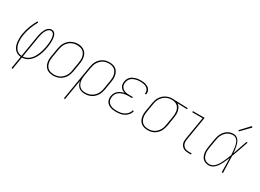

<svg xmlns="http://www.w3.org/2000/svg" viewBox="-33 -1595 3567 2638"><g transform="rotate(30 1750.0 -276.0)"><path d="M150 205 183 8Q152 6 125 -7.5Q98 -21 80 -44Q62 -67 53 -95.5Q44 -124 41 -154Q38 -184 39 -215.5Q40 -247 46 -278Q51 -310 60 -343Q69 -376 81 -408Q93 -440 107.5 -470.5Q122 -501 139 -530L156 -521Q139 -492 125 -462.5Q111 -433 99.5 -402Q88 -371 79 -339Q70 -307 65 -275Q60 -247 58.5 -218Q57 -189 59.5 -161.5Q62 -134 70 -107.5Q78 -81 93 -59Q108 -37 132.5 -24.5Q157 -12 186 -10L242 -350Q245 -369 249.5 -388Q254 -407 260.5 -425Q267 -443 276.5 -461.5Q286 -480 299 -495.5Q312 -511 330.5 -520.5Q349 -530 368 -530Q386 -530 400.5 -521.5Q415 -513 423.5 -499Q432 -485 436.5 -469Q441 -453 443 -436Q445 -419 445.5 -401.5Q446 -384 445 -366.5Q444 -349 442 -331.5Q440 -314 437 -296Q433 -271 427.5 -246Q422 -221 414 -197Q406 -173 396 -149Q386 -125 372 -102.5Q358 -80 340 -59.5Q322 -39 300 -23.5Q278 -8 253 -0.5Q228 7 202 8L170 205ZM205 -10Q229 -12 252 -20Q275 -28 295 -43Q315 -58 331 -77.5Q347 -97 359 -118.5Q371 -140 380.5 -162Q390 -184 397 -207Q404 -230 409 -253Q414 -276 418 -299Q420 -315 422 -330.5Q424 -346 425 -361.5Q426 -377 426.5 -392.5Q427 -408 425.5 -423.5Q424 -439 421 -453.5Q418 -468 411.5 -481Q405 -494 393 -503Q381 -512 365 -512Q348 -512 333 -501.5Q318 -491 307 -476.5Q296 -462 289 -446Q282 -430 276.5 -413.5Q271 -397 267.5 -380.5Q264 -364 261 -347Z M695 8Q668 8 642 1.5Q616 -5 595.5 -20Q575 -35 561.5 -57.5Q548 -80 542.5 -105.5Q537 -131 537.5 -158.5Q538 -186 543 -213L565 -343Q569 -369 577 -394Q585 -419 599 -442Q613 -465 633.5 -484.5Q654 -504 678 -516Q702 -528 728 -534.5Q754 -541 779 -541Q806 -541 832 -533.5Q858 -526 879 -511Q900 -496 913.5 -473.5Q927 -451 932.5 -425Q938 -399 937.5 -371.5Q937 -344 932 -317L911 -187Q906 -161 898 -136Q890 -111 876 -88Q862 -65 841.5 -46Q821 -27 797 -14.5Q773 -2 747 3Q721 8 696 8Q696 8 695.5 8Q695 8 695 8ZM696 -10Q719 -10 743 -14.5Q767 -19 789 -30.5Q811 -42 829 -60Q847 -78 860 -99Q873 -120 880.5 -143Q888 -166 891 -190L913 -320Q917 -344 918 -369Q919 -394 914 -417Q909 -440 897.5 -461Q886 -482 867.5 -495.5Q849 -509 825 -514.5Q801 -520 777 -520Q753 -520 729.5 -515Q706 -510 684.5 -498.5Q663 -487 645 -469Q627 -451 614.5 -430Q602 -409 595 -386Q588 -363 584 -340L562 -210Q558 -186 557 -161.5Q556 -137 561 -113.5Q566 -90 577 -70Q588 -50 606.5 -36Q625 -22 648.5 -16Q672 -10 696 -10Z M982 205 1073 -343Q1077 -368 1084.5 -393Q1092 -418 1105.5 -441Q1119 -464 1138.5 -483Q1158 -502 1181 -515Q1204 -528 1230 -533Q1256 -538 1281 -538Q1308 -538 1334 -531.5Q1360 -525 1380.5 -510Q1401 -495 1414 -472.5Q1427 -450 1432.5 -424.5Q1438 -399 1437.5 -371.5Q1437 -344 1432 -317L1411 -187Q1406 -161 1398 -136Q1390 -111 1376 -88Q1362 -65 1342 -46Q1322 -27 1298 -14.5Q1274 -2 1248.5 3Q1223 8 1197 8Q1170 8 1144 0.5Q1118 -7 1099 -24Q1080 -41 1069 -65Q1058 -89 1054 -115L1001 205ZM1197 -10Q1220 -10 1243.5 -15Q1267 -20 1289 -31.5Q1311 -43 1329 -60.5Q1347 -78 1360 -99.5Q1373 -121 1380.5 -143.5Q1388 -166 1391 -190L1413 -320Q1417 -344 1418 -368.5Q1419 -393 1414 -416Q1409 -439 1398 -459.5Q1387 -480 1369 -494Q1351 -508 1327.5 -514Q1304 -520 1280 -520Q1257 -520 1234 -515Q1211 -510 1189.5 -498Q1168 -486 1151 -468Q1134 -450 1121.5 -429Q1109 -408 1102.5 -385.5Q1096 -363 1092 -340L1070 -211Q1066 -187 1065 -163Q1064 -139 1068 -116Q1072 -93 1082.5 -72.5Q1093 -52 1110 -37Q1127 -22 1149.5 -16Q1172 -10 1197 -10Z M1693 8Q1670 8 1647 5Q1624 2 1603.5 -5.5Q1583 -13 1565.5 -26.5Q1548 -40 1537 -58.5Q1526 -77 1523 -100Q1520 -123 1524 -146Q1528 -171 1540.5 -194.5Q1553 -218 1573.5 -235Q1594 -252 1618.5 -262Q1643 -272 1668 -277Q1647 -283 1628.5 -295Q1610 -307 1598 -325Q1586 -343 1583 -366Q1580 -389 1584 -412Q1587 -432 1596 -451.5Q1605 -471 1620.5 -486.5Q1636 -502 1655.5 -512Q1675 -522 1695 -528Q1715 -534 1735.5 -536Q1756 -538 1776 -538Q1797 -538 1816.5 -536Q1836 -534 1854.5 -528Q1873 -522 1889.5 -512.5Q1906 -503 1917.5 -487.5Q1929 -472 1933.5 -453Q1938 -434 1935 -414Q1934 -412 1933.5 -410Q1933 -408 1933 -406H1914Q1914 -408 1914.5 -409.5Q1915 -411 1915 -413Q1918 -430 1913.5 -447Q1909 -464 1899 -477Q1889 -490 1875 -498.5Q1861 -507 1845 -511.5Q1829 -516 1811.5 -518Q1794 -520 1776 -520Q1758 -520 1740 -518Q1722 -516 1704 -511Q1686 -506 1668.5 -497.5Q1651 -489 1637 -475.5Q1623 -462 1614.5 -444.5Q1606 -427 1603 -409Q1600 -390 1602 -371.5Q1604 -353 1613 -337.5Q1622 -322 1636.5 -311.5Q1651 -301 1668 -295Q1685 -289 1703.5 -287Q1722 -285 1741 -285H1794L1791 -267H1738Q1718 -267 1697.5 -265Q1677 -263 1656.5 -257.5Q1636 -252 1616.5 -242.5Q1597 -233 1581 -218Q1565 -203 1555.5 -183.5Q1546 -164 1543 -144Q1540 -123 1542.5 -103Q1545 -83 1555 -67Q1565 -51 1580.5 -39.5Q1596 -28 1614.5 -21.5Q1633 -15 1653 -12.5Q1673 -10 1693 -10Q1722 -10 1751.5 -14.5Q1781 -19 1808.5 -33Q1836 -47 1857 -71.5Q1878 -96 1883 -125H1902Q1897 -92 1874.5 -64Q1852 -36 1822 -19.5Q1792 -3 1758.5 2.5Q1725 8 1693 8Z M2195 8Q2168 8 2141.5 1.5Q2115 -5 2094.5 -20Q2074 -35 2061 -57.5Q2048 -80 2042.5 -105.5Q2037 -131 2037.5 -158.5Q2038 -186 2043 -213L2065 -343Q2069 -368 2076.5 -392Q2084 -416 2097.5 -438.5Q2111 -461 2130 -480Q2149 -499 2172 -511.5Q2195 -524 2219.5 -531Q2244 -538 2269 -538Q2272 -538 2275.5 -538Q2279 -538 2283 -538Q2287 -538 2291 -538Q2295 -538 2298 -537L2523 -530L2520 -512L2368 -517Q2390 -503 2404.5 -479.5Q2419 -456 2425 -429.5Q2431 -403 2430 -374Q2429 -345 2424 -317L2403 -187Q2398 -162 2390.5 -137Q2383 -112 2369.5 -89Q2356 -66 2336.5 -47Q2317 -28 2294 -15Q2271 -2 2245.5 3Q2220 8 2195 8ZM2195 -10Q2218 -10 2241.5 -15Q2265 -20 2286 -32Q2307 -44 2324.5 -62Q2342 -80 2354 -101Q2366 -122 2373 -144.5Q2380 -167 2383 -190L2405 -320Q2409 -343 2410 -366Q2411 -389 2408 -410.5Q2405 -432 2396 -452Q2387 -472 2372 -487Q2357 -502 2336.5 -510Q2316 -518 2293 -520H2280Q2277 -520 2274 -520Q2271 -520 2268 -520Q2245 -520 2222.5 -513.5Q2200 -507 2179.5 -495Q2159 -483 2142 -465.5Q2125 -448 2113 -427.5Q2101 -407 2094 -385Q2087 -363 2084 -340L2062 -210Q2058 -186 2057 -161.5Q2056 -137 2061 -114Q2066 -91 2077 -70.5Q2088 -50 2106 -36Q2124 -22 2147.5 -16Q2171 -10 2195 -10Z M2840 0Q2819 0 2799 -3.5Q2779 -7 2761.5 -16.5Q2744 -26 2731.5 -41Q2719 -56 2712.5 -75Q2706 -94 2706 -114.5Q2706 -135 2710 -156L2769 -512H2605V-530H2791L2729 -153Q2726 -135 2726 -117Q2726 -99 2731 -83Q2736 -67 2747 -53.5Q2758 -40 2772.5 -32Q2787 -24 2804.5 -21Q2822 -18 2840 -18H2880V0Z M3167 8Q3142 8 3117 0.5Q3092 -7 3074 -23.5Q3056 -40 3046 -62.5Q3036 -85 3032 -110Q3028 -135 3029.5 -161Q3031 -187 3035 -213L3057 -343Q3061 -367 3068 -391Q3075 -415 3087 -437.5Q3099 -460 3116.5 -479.5Q3134 -499 3155.5 -513Q3177 -527 3201.5 -532.5Q3226 -538 3251 -538Q3276 -538 3297 -525.5Q3318 -513 3331 -493.5Q3344 -474 3351.5 -451Q3359 -428 3364 -404Q3369 -380 3372 -355.5Q3375 -331 3377 -306Q3396 -362 3415 -418Q3434 -474 3454 -530H3473Q3450 -464 3427 -397.5Q3404 -331 3379 -265Q3383 -199 3384 -132.5Q3385 -66 3388 0H3368Q3367 -56 3366.5 -112.5Q3366 -169 3364 -226Q3354 -201 3343.5 -176.5Q3333 -152 3321 -128Q3309 -104 3294.5 -81Q3280 -58 3261 -38Q3242 -18 3217.5 -5Q3193 8 3167 8ZM3167 -10Q3195 -10 3220 -26Q3245 -42 3263 -65Q3281 -88 3295 -113Q3309 -138 3320.5 -164Q3332 -190 3342.5 -216Q3353 -242 3363 -268Q3362 -287 3360.5 -306.5Q3359 -326 3357 -345Q3355 -364 3352.5 -383Q3350 -402 3345 -420.5Q3340 -439 3333.5 -456.5Q3327 -474 3315.5 -488Q3304 -502 3287 -511Q3270 -520 3251 -520Q3229 -520 3206.5 -514.5Q3184 -509 3164.5 -496Q3145 -483 3129 -465Q3113 -447 3102.5 -426.5Q3092 -406 3085.5 -384Q3079 -362 3076 -340L3054 -210Q3050 -187 3048.5 -163.5Q3047 -140 3050.5 -118Q3054 -96 3062 -75.5Q3070 -55 3085.5 -39.5Q3101 -24 3122.5 -17Q3144 -10 3167 -10ZM3291 -604 3278 -616 3410 -757 3426 -743Z"/></g></svg>

Font: Iosevka Curly Thin Oblique
Style: Regular
Weight: 100
Italic angle: -9°
Monospace: yes
Designer: Belleve Invis
Foundry: Belleve Invis
Version: Version 11.1.0; ttfautohint (v1.8.3)